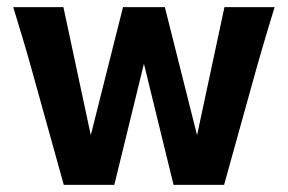

<svg xmlns="http://www.w3.org/2000/svg" viewBox="-20 -518 807 538"><path d="M324.7 -498H441.9L532.2 -139.2L608.9 -498H749.5Q738.3 -460.9 729.7 -432.9Q721.2 -404.8 713.9 -379.4Q706.5 -354 698.2 -324.7L607.9 0H466.3L383.3 -339.4L300.3 0H158.7L68.4 -324.7Q57.6 -363.8 45.9 -402.8Q34.2 -441.9 17.1 -498H157.7L234.4 -139.2Z"/></svg>

Font: Andika
Style: Bold
Weight: 700
Designer: Victor Gaultney, Annie Olsen, Julie Remington, Don Collingsworth, Eric Hays, Becca Hirsbrunner
Foundry: SIL International
Version: Version 6.101